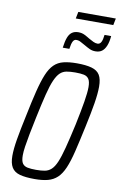

<svg xmlns="http://www.w3.org/2000/svg" viewBox="-106 -1049 695 1114"><g transform="rotate(10 241.5 -491.5)"><path d="M180 8Q126 8 93 -1Q60 -10 45 -34.5Q30 -59 30 -103Q30 -143 40 -202Q50 -261 68 -344Q86 -433 101.5 -495Q117 -557 133.5 -596.5Q150 -636 172.5 -658Q195 -680 227.5 -688Q260 -696 306 -696Q360 -696 393.5 -686.5Q427 -677 441.5 -653Q456 -629 456 -584Q456 -544 446.5 -485.5Q437 -427 419 -344Q400 -255 385 -193Q370 -131 353 -91.5Q336 -52 313 -30.5Q290 -9 258 -0.5Q226 8 180 8ZM179 -46Q209 -46 230.5 -50Q252 -54 268.5 -69Q285 -84 298.5 -115.5Q312 -147 326.5 -202.5Q341 -258 360 -344Q378 -430 387 -485Q396 -540 396 -571Q396 -604 386 -619Q376 -634 356.5 -638Q337 -642 306 -642Q276 -642 254.5 -638Q233 -634 217 -619Q201 -604 187 -572.5Q173 -541 159 -485.5Q145 -430 127 -344Q115 -287 106.5 -243Q98 -199 93.5 -168Q89 -137 89 -116Q89 -83 99 -68.5Q109 -54 129 -50Q149 -46 179 -46ZM209 -771Q214 -809 222.5 -831.5Q231 -854 246 -864.5Q261 -875 283 -875Q304 -875 320 -867Q336 -859 352 -849Q366 -841 378.5 -835Q391 -829 403 -829Q417 -829 424.5 -843Q432 -857 435 -886H474Q471 -851 461.5 -828Q452 -805 437 -794Q422 -783 399 -783Q380 -783 365 -790Q350 -797 333 -807Q319 -814 306.5 -821.5Q294 -829 279 -829Q266 -829 259 -815Q252 -801 248 -771ZM254 -951 262 -991H483L475 -951Z"/></g></svg>

Font: Saira Condensed Light
Style: Italic
Weight: 300
Width: 3
Italic angle: -12°
Designer: Hector Gatti with collaboration of the Omnibus-Type team
Foundry: Omnibus-Type
Version: Version 1.101